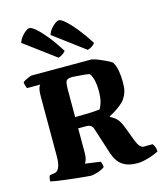

<svg xmlns="http://www.w3.org/2000/svg" viewBox="-140 -1100 1033 1205"><g transform="rotate(-15 376.0 -497.5)"><path d="M298 0Q291 0 266 -2.5Q241 -5 207 -8.5Q173 -12 138.5 -16.5Q104 -21 78 -25Q52 -29 43 -32Q43 -42 45.5 -53.5Q48 -65 51 -70L80 -74Q95 -76 104.5 -87.5Q114 -99 119 -119.5Q124 -140 124 -169V-561Q124 -594 128 -609.5Q132 -625 136.5 -630Q141 -635 140 -635H54Q51 -640 47.5 -652.5Q44 -665 43 -675Q48 -681 60.5 -687.5Q73 -694 85.5 -699Q98 -704 103 -704H493Q510 -701 535.5 -690.5Q561 -680 584.5 -668.5Q608 -657 618 -649Q633 -624 639 -590Q645 -556 645 -519Q645 -481 640 -461Q635 -441 628.5 -430Q622 -419 615 -407Q604 -393 585.5 -378Q567 -363 547 -350.5Q527 -338 510 -330V-325Q535 -314 552 -296Q569 -278 585 -237L618 -149Q632 -113 644.5 -101.5Q657 -90 668 -90.5Q679 -91 688 -91H724Q729 -87 735.5 -72.5Q742 -58 742 -39Q721 -28 695 -19Q669 -10 645 -5Q621 0 605 0Q541 0 505 -26Q469 -52 452 -105L396 -278Q392 -292 381.5 -300Q371 -308 350 -308H299V-147Q299 -123 293.5 -106Q288 -89 282 -83L382 -69Q384 -64 387 -55Q390 -46 391 -32Q375 -19 346 -9.5Q317 0 298 0ZM299 -381Q331 -382 359 -382Q387 -382 412 -383.5Q437 -385 460 -388Q467 -400 476 -426.5Q485 -453 485 -507Q485 -539 478.5 -569Q472 -599 457 -618Q440 -622 414.5 -624Q389 -626 368.5 -627.5Q348 -629 346 -629Q311 -629 305 -611.5Q299 -594 299 -564ZM295 -768 92 -919Q99 -939 112.5 -956Q126 -973 141 -984Q156 -995 166 -995Q180 -995 207.5 -971Q235 -947 270.5 -903Q306 -859 343 -800Q338 -793 325 -783Q312 -773 295 -768ZM485 -768 283 -919Q289 -939 303 -956Q317 -973 332 -984Q347 -995 357 -995Q371 -995 399 -970Q427 -945 462.5 -901Q498 -857 534 -800Q528 -792 515 -782Q502 -772 485 -768Z"/></g></svg>

Font: Texturina Medium 12pt Black
Style: Regular
Weight: 900
Version: Version 1.002